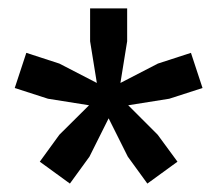

<svg xmlns="http://www.w3.org/2000/svg" viewBox="-20 -828 516 456"><path d="M284.5 -578 354.5 -508 401.5 -444 330 -392 283.5 -456 238 -547 192.5 -456 146 -392 74.5 -444 121 -508 191.5 -578 94 -593.5 15 -619 42.5 -702.5 121 -677 210 -631 194 -730V-808H282V-730L266 -631L355 -677L433.5 -702.5L461 -619L382 -593.5Z"/></svg>

Font: Encode Sans Semi Condensed SmBd
Style: Regular
Weight: 600
Width: 4
Designer: Multiple Designers
Foundry: Impallari Type
Version: Version 2.000